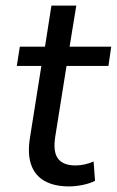

<svg xmlns="http://www.w3.org/2000/svg" viewBox="-20 -658 418 687"><path d="M227 9Q174 9 139.5 -10.5Q105 -30 91.5 -68.5Q78 -107 87 -164L128 -422H40L51 -491H141L164 -638H253L229 -491H378L368 -422H218L178 -171Q169 -115 187.5 -90.5Q206 -66 250 -66Q267 -66 284 -70Q301 -74 315 -80L320 -11Q303 -2 277 3.5Q251 9 227 9Z"/></svg>

Font: Nunito Sans 10pt SemiCondensed Medium
Style: Italic
Weight: 500
Width: 4
Italic angle: -9°
Designer: Vernon Adams
Foundry: Vernon Adams
Version: Version 3.101;gftools[0.9.27]